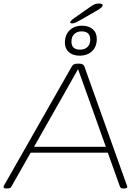

<svg xmlns="http://www.w3.org/2000/svg" viewBox="-28 -1061 783 1083"><path d="M6 2Q-8 2 -8 -7Q-8 -11 -4 -17L377 -686Q386 -702 408 -702H419Q442 -702 448 -686L687 -17Q688 -15 689 -12Q690 -9 690 -7Q690 2 673 2H668Q658 2 654.5 -0.5Q651 -3 648 -10L580 -200H145L37 -10Q33 -2 27.5 0Q22 2 11 2ZM345 -552 164 -233H569L455 -552L413 -669H411ZM421 -747Q383 -747 360.5 -767Q338 -787 338 -820Q338 -864 364.5 -890Q391 -916 435 -916Q473 -916 495.5 -896Q518 -876 518 -841Q518 -798 491.5 -772.5Q465 -747 421 -747ZM424 -781Q450 -781 465.5 -796Q481 -811 481 -838Q481 -884 432 -884Q407 -884 391 -869Q375 -854 375 -826Q375 -781 424 -781ZM379 -929Q375 -929 371.5 -930Q368 -931 368 -935Q368 -943 392 -960L475 -1018Q495 -1032 505 -1036.5Q515 -1041 526 -1041Q540 -1041 545.5 -1039Q551 -1037 551 -1032Q551 -1025 542.5 -1017.5Q534 -1010 523 -1004L426 -948Q410 -939 399 -934Q388 -929 379 -929Z"/></svg>

Font: Asap Expanded Expanded Thin
Style: Italic
Weight: 100
Width: 7
Italic angle: -6°
Designer: Pablo Cosgaya
Foundry: Omnibus-Type
Version: Version 3.001; ttfautohint (v1.8.4.7-5d5b)